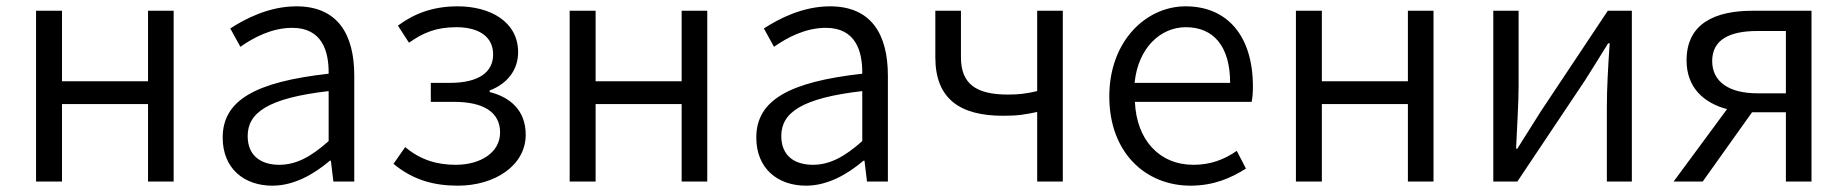

<svg xmlns="http://www.w3.org/2000/svg" viewBox="-20 -574 5841 607"><path d="M94 0H176V-245H448V0H529V-540H448V-317H176V-540H94Z M841 13C909 13 971 -22 1023 -66H1026L1034 0H1100V-335C1100 -465 1048 -554 917 -554C830 -554 754 -514 708 -484L740 -426C781 -455 839 -486 904 -486C997 -486 1020 -414 1019 -341C787 -315 684 -257 684 -139C684 -41 752 13 841 13ZM863 -53C808 -53 763 -79 763 -144C763 -218 828 -264 1019 -286V-128C964 -79 917 -53 863 -53Z M1428 13C1543 13 1642 -50 1642 -148C1642 -226 1592 -267 1528 -283V-288C1586 -310 1618 -355 1618 -409C1618 -506 1529 -554 1427 -554C1347 -554 1288 -530 1238 -493L1273 -439C1317 -470 1358 -488 1423 -488C1491 -488 1539 -460 1539 -402C1539 -346 1494 -312 1402 -312H1342V-252H1415C1508 -252 1561 -220 1561 -155C1561 -91 1498 -53 1421 -53C1364 -53 1311 -67 1261 -109L1224 -56C1287 -4 1353 13 1428 13Z M1781 0H1863V-245H2135V0H2216V-540H2135V-317H1863V-540H1781Z M2528 13C2596 13 2658 -22 2710 -66H2713L2721 0H2787V-335C2787 -465 2735 -554 2604 -554C2517 -554 2441 -514 2395 -484L2427 -426C2468 -455 2526 -486 2591 -486C2684 -486 2707 -414 2706 -341C2474 -315 2371 -257 2371 -139C2371 -41 2439 13 2528 13ZM2550 -53C2495 -53 2450 -79 2450 -144C2450 -218 2515 -264 2706 -286V-128C2651 -79 2604 -53 2550 -53Z M3259 0H3340V-540H3259V-286C3225 -278 3200 -275 3167 -275C3064 -275 3018 -310 3018 -393V-540H2937V-393C2937 -262 3014 -208 3151 -208C3200 -208 3220 -212 3259 -220Z M3744 13C3818 13 3873 -12 3919 -41L3890 -97C3849 -69 3807 -53 3753 -53C3645 -53 3573 -132 3568 -252H3937C3940 -266 3941 -283 3941 -301C3941 -457 3863 -554 3728 -554C3604 -554 3487 -445 3487 -269C3487 -92 3601 13 3744 13ZM3567 -312C3578 -423 3649 -488 3729 -488C3817 -488 3869 -427 3869 -312Z M4077 0H4159V-245H4431V0H4512V-540H4431V-317H4159V-540H4077Z M4701 0H4777L4991 -320C5012 -353 5043 -403 5064 -437H5069C5064 -366 5060 -294 5060 -236V0H5139V-540H5063L4850 -220C4829 -187 4798 -137 4777 -104H4773C4776 -174 4781 -247 4781 -304V-540H4701Z M5536 -279C5447 -279 5393 -315 5393 -381C5393 -448 5447 -476 5536 -476H5626V-279ZM5271 0H5363L5519 -219H5520H5626V0H5707V-540H5521C5402 -540 5312 -500 5312 -383C5312 -296 5368 -248 5440 -229Z"/></svg>

Font: Noto Sans KR DemiLight
Style: Regular
Weight: 350
Designer: Ryoko NISHIZUKA 西塚涼子 (kana, bopomofo & ideographs); Paul D. Hunt (Latin, Greek & Cyrillic); Sandoll Communications 산돌커뮤니
Foundry: Adobe
Version: Version 2.004;hotconv 1.0.118;makeotfexe 2.5.65603